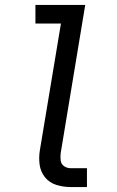

<svg xmlns="http://www.w3.org/2000/svg" viewBox="-20 -755 472 775"><path d="M266 0H331V-76H266Q251 -76 239 -84Q227 -92 225 -107Q223 -122 225 -137L324 -735H123V-660H226L141 -149Q136 -119 140 -90Q144 -61 162 -39Q180 -17 208 -8.5Q236 0 266 0Z"/></svg>

Font: Iosevka Sparkle
Style: Italic
Weight: 400
Italic angle: -9°
Designer: Belleve Invis
Foundry: Belleve Invis
Version: Version 4.5.0; ttfautohint (v1.8.3)